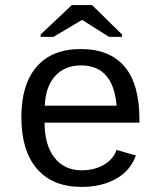

<svg xmlns="http://www.w3.org/2000/svg" viewBox="-20 -733 640 763"><path d="M157.2 -245.6Q157.2 -156.7 196.5 -106.4Q235.8 -56.2 304.2 -56.2Q354.5 -56.2 392.3 -77.9Q430.2 -99.6 442.9 -137.2L520 -115.2Q498.5 -54.7 441.2 -22.5Q383.8 9.8 304.2 9.8Q189 9.8 127 -62Q64.9 -133.8 64.9 -267.6Q64.9 -397.9 125.7 -468Q186.5 -538.1 301.3 -538.1Q416 -538.1 475.1 -468.3Q534.2 -398.4 534.2 -257.3V-245.6ZM302.2 -473.1Q236.8 -473.1 198.7 -430.4Q160.6 -387.7 158.2 -313H443.4Q429.7 -473.1 302.2 -473.1ZM464.8 -596.2V-586.4H413.6L306.6 -653.8H305.7L192.4 -586.4H141.6V-596.2L265.6 -712.9H345.7Z"/></svg>

Font: Cousine
Style: Regular
Weight: 400
Monospace: yes
Designer: Steve Matteson
Foundry: Ascender Corporation
Version: Version 1.20